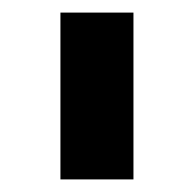

<svg xmlns="http://www.w3.org/2000/svg" viewBox="-20 -765 308 305"><path d="M76 -480V-745H192V-480Z"/></svg>

Font: Plus Jakarta Text
Style: Bold
Weight: 700
Designer: Gumpita Rahayu
Foundry: Tokotype Studio
Version: Version 1.000